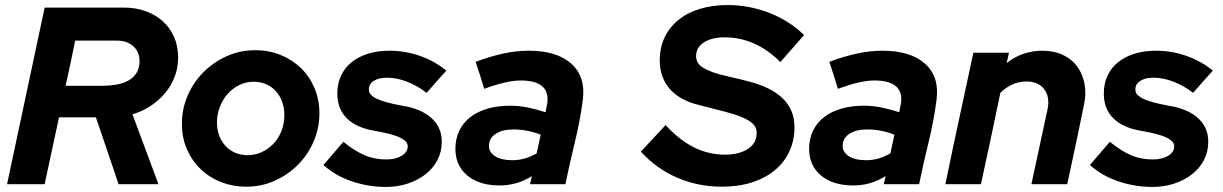

<svg xmlns="http://www.w3.org/2000/svg" viewBox="-20 -730 4847 761"><path d="M8 0Q46 -176 82.5 -350Q119 -524 157 -700H470Q517 -700 556.5 -686Q596 -672 625 -646Q654 -620 670 -583.5Q686 -547 686 -502Q686 -461 672 -425Q658 -389 633.5 -360Q609 -331 576 -309.5Q543 -288 505 -277Q531 -208 556.5 -138.5Q582 -69 608 0H450Q427 -67 405 -133Q383 -199 360 -265H214Q200 -199 185.5 -133Q171 -67 157 0ZM444 -569H278Q269 -524 259.5 -479.5Q250 -435 240 -390H387Q414 -390 440.5 -394.5Q467 -399 487.5 -410Q508 -421 520.5 -440Q533 -459 533 -488Q533 -525 508 -547Q483 -569 444 -569Z M701 -240Q701 -298 723.5 -350.5Q746 -403 785.5 -443Q825 -483 878 -507Q931 -531 992 -531Q1046 -531 1092.5 -512Q1139 -493 1173 -460Q1207 -427 1226.5 -381Q1246 -335 1246 -281Q1246 -222 1223 -169Q1200 -116 1160.5 -76.5Q1121 -37 1068.5 -13.5Q1016 10 956 10Q904 10 858 -7.5Q812 -25 777 -58Q742 -91 721.5 -137Q701 -183 701 -240ZM962 -115Q990 -115 1016 -126.5Q1042 -138 1062.5 -159Q1083 -180 1095 -209.5Q1107 -239 1107 -275Q1107 -302 1098.5 -326Q1090 -350 1074 -368Q1058 -386 1035.5 -396Q1013 -406 985 -406Q955 -406 928.5 -393Q902 -380 882.5 -358Q863 -336 851.5 -306.5Q840 -277 840 -245Q840 -188 874 -151.5Q908 -115 962 -115Z M1262 -76Q1282 -99 1301.5 -122Q1321 -145 1341 -168Q1385 -132 1424.5 -115Q1464 -98 1511 -98Q1548 -98 1572 -112.5Q1596 -127 1596 -150Q1596 -164 1583 -174Q1570 -184 1549 -191.5Q1528 -199 1501 -204.5Q1474 -210 1447 -215Q1384 -229 1350.5 -265.5Q1317 -302 1317 -359Q1317 -398 1331.5 -429.5Q1346 -461 1373 -483Q1400 -505 1438.5 -517Q1477 -529 1524 -529Q1586 -529 1644.5 -508.5Q1703 -488 1749 -450Q1729 -428 1710 -406.5Q1691 -385 1671 -362Q1633 -391 1592.5 -406.5Q1552 -422 1514 -422Q1481 -422 1461.5 -409.5Q1442 -397 1442 -375Q1442 -360 1455.5 -349.5Q1469 -339 1490.5 -331.5Q1512 -324 1539.5 -318Q1567 -312 1596 -307Q1661 -292 1696 -256.5Q1731 -221 1731 -168Q1731 -129 1714 -96Q1697 -63 1667 -39.5Q1637 -16 1596.5 -2.5Q1556 11 1510 11Q1440 11 1374 -11.5Q1308 -34 1262 -76Z M1960 5Q1879 5 1832 -34.5Q1785 -74 1785 -140Q1785 -180 1800.5 -212Q1816 -244 1844.5 -266Q1873 -288 1913 -299.5Q1953 -311 2002 -311Q2038 -311 2074 -303.5Q2110 -296 2142 -285Q2144 -291 2144.5 -297Q2145 -303 2147 -309Q2158 -360 2132 -385.5Q2106 -411 2044 -411Q2016 -411 1981 -403Q1946 -395 1899 -378Q1891 -405 1882.5 -432Q1874 -459 1865 -485Q1921 -506 1973.5 -517.5Q2026 -529 2076 -529Q2187 -529 2244.5 -477.5Q2302 -426 2290 -334Q2279 -250 2258.5 -166.5Q2238 -83 2221 0H2081Q2083 -8 2084.5 -16Q2086 -24 2088 -32Q2030 5 1960 5ZM1918 -152Q1918 -126 1943 -110.5Q1968 -95 2010 -95Q2037 -95 2060.5 -102Q2084 -109 2107 -122L2123 -196Q2099 -206 2071 -211.5Q2043 -217 2015 -217Q1971 -217 1944.5 -199.5Q1918 -182 1918 -152Z M2520 -129Q2545 -155 2569 -181.5Q2593 -208 2618 -234Q2675 -173 2732.5 -145Q2790 -117 2853 -117Q2909 -117 2944 -139.5Q2979 -162 2979 -204Q2979 -226 2963 -240.5Q2947 -255 2918.5 -266.5Q2890 -278 2851 -288Q2812 -298 2765 -310L2746 -315Q2673 -333 2634 -378.5Q2595 -424 2595 -490Q2595 -542 2614.5 -582.5Q2634 -623 2669.5 -651.5Q2705 -680 2754.5 -695Q2804 -710 2864 -710Q2949 -710 3029 -679Q3109 -648 3167 -591Q3144 -564 3120 -537.5Q3096 -511 3073 -484Q2975 -582 2852 -582Q2801 -582 2770 -562Q2739 -542 2739 -508Q2739 -484 2755.5 -470Q2772 -456 2800.5 -445.5Q2829 -435 2868 -426.5Q2907 -418 2952 -406Q3039 -383 3084 -338.5Q3129 -294 3129 -225Q3129 -174 3109 -130.5Q3089 -87 3052 -56Q3015 -25 2961.5 -7.5Q2908 10 2841 10Q2747 10 2664.5 -25.5Q2582 -61 2520 -129Z M3362 5Q3281 5 3234 -34.5Q3187 -74 3187 -140Q3187 -180 3202.5 -212Q3218 -244 3246.5 -266Q3275 -288 3315 -299.5Q3355 -311 3404 -311Q3440 -311 3476 -303.5Q3512 -296 3544 -285Q3546 -291 3546.5 -297Q3547 -303 3549 -309Q3560 -360 3534 -385.5Q3508 -411 3446 -411Q3418 -411 3383 -403Q3348 -395 3301 -378Q3293 -405 3284.5 -432Q3276 -459 3267 -485Q3323 -506 3375.5 -517.5Q3428 -529 3478 -529Q3589 -529 3646.5 -477.5Q3704 -426 3692 -334Q3681 -250 3660.5 -166.5Q3640 -83 3623 0H3483Q3485 -8 3486.5 -16Q3488 -24 3490 -32Q3432 5 3362 5ZM3320 -152Q3320 -126 3345 -110.5Q3370 -95 3412 -95Q3439 -95 3462.5 -102Q3486 -109 3509 -122L3525 -196Q3501 -206 3473 -211.5Q3445 -217 3417 -217Q3373 -217 3346.5 -199.5Q3320 -182 3320 -152Z M3727 0Q3754 -131 3782 -260.5Q3810 -390 3838 -521H3979Q3977 -510 3974.5 -500.5Q3972 -491 3970 -480Q4001 -505 4037.5 -517Q4074 -529 4111 -529Q4157 -529 4192.5 -512.5Q4228 -496 4249.5 -466.5Q4271 -437 4278.5 -397.5Q4286 -358 4276 -312Q4260 -234 4243.5 -156Q4227 -78 4210 0H4068Q4084 -75 4100 -148.5Q4116 -222 4132 -297Q4142 -345 4119 -376Q4096 -407 4048 -407Q4018 -407 3992 -395Q3966 -383 3945 -362Q3926 -271 3907 -181Q3888 -91 3868 0Z M4300 -76Q4320 -99 4339.5 -122Q4359 -145 4379 -168Q4423 -132 4462.5 -115Q4502 -98 4549 -98Q4586 -98 4610 -112.5Q4634 -127 4634 -150Q4634 -164 4621 -174Q4608 -184 4587 -191.5Q4566 -199 4539 -204.5Q4512 -210 4485 -215Q4422 -229 4388.5 -265.5Q4355 -302 4355 -359Q4355 -398 4369.5 -429.5Q4384 -461 4411 -483Q4438 -505 4476.5 -517Q4515 -529 4562 -529Q4624 -529 4682.5 -508.5Q4741 -488 4787 -450Q4767 -428 4748 -406.5Q4729 -385 4709 -362Q4671 -391 4630.5 -406.5Q4590 -422 4552 -422Q4519 -422 4499.5 -409.5Q4480 -397 4480 -375Q4480 -360 4493.5 -349.5Q4507 -339 4528.5 -331.5Q4550 -324 4577.5 -318Q4605 -312 4634 -307Q4699 -292 4734 -256.5Q4769 -221 4769 -168Q4769 -129 4752 -96Q4735 -63 4705 -39.5Q4675 -16 4634.5 -2.5Q4594 11 4548 11Q4478 11 4412 -11.5Q4346 -34 4300 -76Z"/></svg>

Font: Rosa Sans
Style: Bold Italic
Weight: 700
Italic angle: -12°
Designer: Pentagram / MCKL
Foundry: Pentagram / MCKL
Version: Version 1.005;September 16, 2019;FontCreator 11.5.0.2425 64-